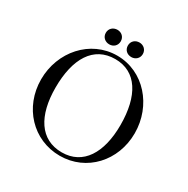

<svg xmlns="http://www.w3.org/2000/svg" viewBox="-191 -1027 1189 1213"><g transform="rotate(30 403.0 -421.0)"><path d="M404 15C598 15 744 -143 744 -345C744 -546 598 -715 404 -715C208 -715 61 -546 61 -345C61 -143 208 15 404 15ZM404 -10C246 -10 166 -142 166 -345C166 -557 246 -690 404 -690C559 -690 640 -557 640 -345C640 -142 559 -10 404 -10ZM323 -751C353 -751 377 -772 377 -804C377 -836 353 -857 323 -857C293 -857 268 -836 268 -804C268 -772 293 -751 323 -751ZM484 -751C513 -751 538 -772 538 -804C538 -836 513 -857 484 -857C453 -857 429 -836 429 -804C429 -772 453 -751 484 -751Z"/></g></svg>

Font: Sprat
Style: Regular
Weight: 400
Designer: Ethan Nakache
Foundry: Collletttivo
Version: Version 2.000;Glyphs 3.2 (3217)